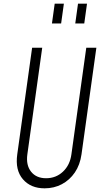

<svg xmlns="http://www.w3.org/2000/svg" viewBox="-20 -1010 566 1046"><path d="M505 -750 424 -169Q416 -112 387.8 -70.5Q359.5 -29 317 -6.5Q274.5 16 223 16Q147.5 16 104.8 -33.5Q62 -83 74 -169L155 -750H210L129 -169Q121 -110.5 149.2 -74.8Q177.5 -39 231 -39Q285 -39 323 -74.8Q361 -110.5 369 -169L450 -750ZM263 -882 278 -990H328L313 -882ZM390 -882 405 -990H454L439 -882Z"/></svg>

Font: Mohave Light Light
Style: Italic
Weight: 300
Italic angle: -8°
Version: Version 2.003